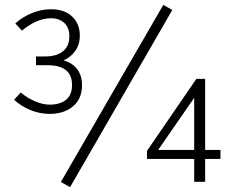

<svg xmlns="http://www.w3.org/2000/svg" viewBox="-20 -747 958 789"><path d="M317 -397Q317 -341 280 -310Q243 -279 184 -279Q143 -279 104.5 -295Q66 -311 38 -337L65 -367Q94 -343 125.5 -330Q157 -317 184 -317Q226 -317 251 -336.5Q276 -356 276 -398Q276 -479 175 -479H128V-515H165Q212 -515 238.5 -536Q265 -557 265 -598Q265 -634 244 -653Q223 -672 189 -672Q132 -672 70 -621L43 -651Q72 -677 110.5 -693Q149 -709 189 -709Q245 -709 276.5 -679Q308 -649 308 -601Q308 -564 289 -537.5Q270 -511 241 -499Q277 -489 297 -463Q317 -437 317 -397ZM268 22 230 1 651 -727 688 -706ZM886 -131V-94H823V0H778V-94H584V-127L787 -423H823V-131ZM630 -131H778V-345Z"/></svg>

Font: wassup Sans
Style: Light
Weight: 200
Version: Version 2.001